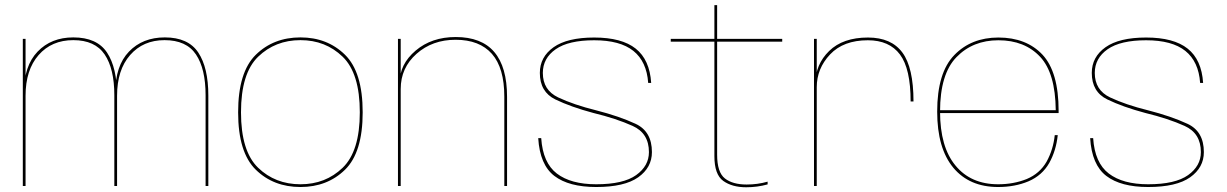

<svg xmlns="http://www.w3.org/2000/svg" viewBox="-20 -746 4919 770"><path d="M71.5 0H82.5V-462V-590H71.5ZM438.5 0H449.5V-362.5Q449.5 -474.5 409.2 -535.2Q369 -596 274 -596Q185.5 -596 130.8 -539Q76 -482 76 -375.5L82.5 -362Q82.5 -465.5 134.8 -525.2Q187 -585 274 -585Q361 -585 399.8 -527.5Q438.5 -470 438.5 -364ZM804.5 0H815.5V-362.5Q815.5 -474.5 775.2 -535.2Q735 -596 641 -596Q552 -596 497.2 -539Q442.5 -482 442.5 -375.5L449.5 -362Q449.5 -465.5 501.8 -525.2Q554 -585 640 -585Q727.5 -585 766 -527.5Q804.5 -470 804.5 -364Z M1185 4Q1292.5 4 1363.5 -65.2Q1434.5 -134.5 1434.5 -295.5Q1434.5 -457 1363.5 -526.5Q1292.5 -596 1185 -596Q1077 -596 1006 -526.5Q935 -457 935 -295.5Q935 -134.5 1006 -65.2Q1077 4 1185 4ZM1185 -7Q1084 -7 1015.2 -73.2Q946.5 -139.5 946.5 -295.5Q946.5 -452 1015.2 -518.5Q1084 -585 1185 -585Q1285.5 -585 1354.2 -518.5Q1423 -452 1423 -295.5Q1423 -139.5 1354.2 -73.2Q1285.5 -7 1185 -7Z M1576 0H1587V-435.5V-590H1576ZM2002.5 0H2013.5V-357.5Q2013.5 -477.5 1962.2 -537.5Q1911 -597.5 1807.5 -597.5Q1711 -597.5 1646.8 -543Q1582.5 -488.5 1582.5 -413.5L1587 -389Q1587 -474 1650.5 -530.2Q1714 -586.5 1807 -586.5Q1903 -586.5 1952.8 -530Q2002.5 -473.5 2002.5 -358.5Z M2371 4Q2484.5 4 2539.5 -35Q2594.5 -74 2594.5 -136Q2594.5 -219 2528.8 -249.5Q2463 -280 2371 -303.5Q2280.5 -326 2218.8 -355.2Q2157 -384.5 2157 -453.5Q2157 -512.5 2208.5 -548.5Q2260 -584.5 2363 -584.5Q2467 -584.5 2520.2 -541.8Q2573.5 -499 2579.5 -413.5H2591.5Q2585.5 -506.5 2529.5 -551Q2473.5 -595.5 2363 -595.5Q2255 -595.5 2200 -556.5Q2145 -517.5 2145 -453.5Q2145 -377.5 2207.2 -347.2Q2269.5 -317 2359.5 -293Q2452 -270.5 2517.2 -241Q2582.5 -211.5 2582.5 -136Q2582.5 -80.5 2531.2 -43.8Q2480 -7 2371 -7Q2269.5 -7 2213.2 -50Q2157 -93 2150.5 -192H2138.5Q2145 -85 2203.2 -40.5Q2261.5 4 2371 4Z M2972.5 5Q3017.5 5 3058.5 -6.5V-17.5Q3018.5 -6 2974.5 -6Q2918 -6 2887 -30.5Q2856 -55 2856 -125.5V-579H3117V-590H2856V-725.5H2845V-590H2670V-579H2845V-120Q2845 -46 2880.5 -20.5Q2916 5 2972.5 5Z M3632 -339H3643.5Q3643.5 -475 3599 -535.2Q3554.5 -595.5 3461 -595.5Q3360.5 -595.5 3305.2 -541.5Q3250 -487.5 3250 -411L3255.5 -396.5Q3255.5 -471 3309 -527.8Q3362.5 -584.5 3460.5 -584.5Q3546.5 -584.5 3589.2 -527.5Q3632 -470.5 3632 -339ZM3244.5 0H3255.5V-440.5V-590H3244.5Z M3983 4V-7Q3873.5 -7 3812 -82Q3750 -156.5 3750 -298.5Q3750 -449.5 3816 -517Q3881.5 -584.5 3984 -584.5Q4089.5 -584.5 4151.5 -518Q4212.5 -453 4214 -304H3745V-292.5H4225.5Q4225.5 -298 4225.5 -301.5Q4225.5 -457 4161 -526.5Q4096 -595.5 3984 -595.5Q3875.5 -595.5 3807.5 -525.5Q3738.5 -455 3738.5 -298.5Q3738.5 -151 3803.5 -73Q3868 4 3983 4ZM3983 -7V4Q4050.5 4 4105 -19Q4159.5 -42.5 4188 -92.5Q4215.5 -142 4222 -204H4210Q4204 -146.5 4177.5 -98Q4150 -50 4097.5 -28Q4045 -7 3983 -7Z M4584.5 4Q4698 4 4753 -35Q4808 -74 4808 -136Q4808 -219 4742.2 -249.5Q4676.5 -280 4584.5 -303.5Q4494 -326 4432.2 -355.2Q4370.5 -384.5 4370.5 -453.5Q4370.5 -512.5 4422 -548.5Q4473.5 -584.5 4576.5 -584.5Q4680.5 -584.5 4733.8 -541.8Q4787 -499 4793 -413.5H4805Q4799 -506.5 4743 -551Q4687 -595.5 4576.5 -595.5Q4468.5 -595.5 4413.5 -556.5Q4358.5 -517.5 4358.5 -453.5Q4358.5 -377.5 4420.8 -347.2Q4483 -317 4573 -293Q4665.5 -270.5 4730.8 -241Q4796 -211.5 4796 -136Q4796 -80.5 4744.8 -43.8Q4693.5 -7 4584.5 -7Q4483 -7 4426.8 -50Q4370.5 -93 4364 -192H4352Q4358.5 -85 4416.8 -40.5Q4475 4 4584.5 4Z"/></svg>

Font: Anybody SemiExpanded Thin
Style: Regular
Weight: 250
Width: 6
Version: Version 1.113;gftools[0.9.25]